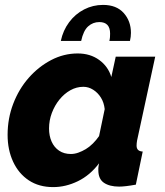

<svg xmlns="http://www.w3.org/2000/svg" viewBox="-20 -753 674 783"><path d="M197 10Q139 10 97.5 -17.5Q56 -45 33.5 -93.5Q11 -142 11 -203Q11 -270 34 -330Q57 -390 97 -435.5Q137 -481 188.5 -508Q240 -535 297 -535Q348 -535 384.5 -508.5Q421 -482 434 -439L452 -522H613L539 -180Q538 -174 537.5 -169Q537 -164 537 -159Q537 -136 562 -135L534 0Q512 4 495 6Q478 8 466 8Q427 8 404 -7.5Q381 -23 381 -59Q381 -63 381 -67Q381 -71 382 -76Q383 -81 384 -87Q347 -38 297.5 -14Q248 10 197 10ZM269 -125Q284 -125 299.5 -130.5Q315 -136 330 -145Q345 -154 359 -168Q373 -182 384 -198L407 -308Q404 -335 391.5 -355Q379 -375 360 -387Q341 -399 320 -399Q292 -399 267 -385Q242 -371 222.5 -347Q203 -323 191.5 -292.5Q180 -262 180 -229Q180 -199 190.5 -175.5Q201 -152 221 -138.5Q241 -125 269 -125ZM228 -586Q237 -629 262 -662.5Q287 -696 323 -714.5Q359 -733 400 -733Q455 -733 484.5 -700Q514 -667 514 -619Q514 -611 513 -603Q512 -595 510 -586H426Q428 -594 428.5 -601.5Q429 -609 429 -616Q429 -663 385 -663Q359 -663 339.5 -645.5Q320 -628 311 -586Z"/></svg>

Font: Raleway Thin ExtraBold
Style: Italic
Weight: 800
Italic angle: -12°
Version: Version 4.026